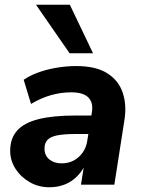

<svg xmlns="http://www.w3.org/2000/svg" viewBox="-20 -780 597 811"><path d="M189 11Q143 11 105.5 -10.5Q68 -32 45.5 -67Q23 -102 23 -143Q23 -195 52 -228Q81 -261 142 -276.5Q203 -292 298 -292H377L365 -214H301Q252 -214 223 -208.5Q194 -203 181 -189.5Q168 -176 168 -153Q168 -123 188.5 -106.5Q209 -90 240 -90Q269 -90 291.5 -102Q314 -114 329.5 -136Q345 -158 349 -188L368 -305Q375 -346 353.5 -368Q332 -390 281 -390Q237 -390 195 -378Q153 -366 111 -341L80 -443Q106 -461 142 -474Q178 -487 219.5 -494Q261 -501 302 -501Q386 -501 434 -470Q482 -439 499 -386.5Q516 -334 505 -269L463 0H322L338 -100H347Q332 -62 307.5 -37Q283 -12 253 -0.5Q223 11 189 11ZM274 -555 132 -760H275L373 -555Z"/></svg>

Font: Nunito Sans 12pt ExtraLight ExtraBold
Style: Italic
Weight: 800
Italic angle: -9°
Version: Version 3.101;gftools[0.9.27]